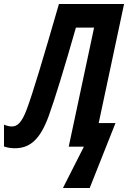

<svg xmlns="http://www.w3.org/2000/svg" viewBox="-68 -734 641 961"><path d="M247 207H381L510 -118H426L553 -714H227C146 -434 96 -267 66 -187C40 -118 18 -101 -9 -101C-19 -101 -34 -104 -48 -110V-1C-33 5 -12 8 6 8C84 8 133 -38 175 -151C207 -239 257 -403 312 -596H403L276 0H352Z"/></svg>

Font: Noto Sans ExtraCondensed
Style: Bold Italic
Weight: 700
Width: 2
Italic angle: -12°
Designer: Monotype Design Team
Foundry: Monotype Imaging Inc.
Version: Version 2.013